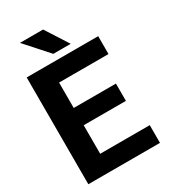

<svg xmlns="http://www.w3.org/2000/svg" viewBox="-217 -1005 975 1107"><g transform="rotate(-30 270.5 -451.5)"><path d="M35 0H512V-118H182V-308H463V-423H182V-592H511V-711H35ZM101 -903 236 -752H352L255 -903Z"/></g></svg>

Font: Asimov Pro
Style: Bd
Weight: 700
Designer: Google
Version: Version 2.000980; 2014